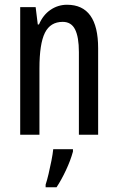

<svg xmlns="http://www.w3.org/2000/svg" viewBox="-20 -567 496 808"><path d="M262 -547Q393 -547 393 -364V0H312V-348Q312 -411 296 -443Q280 -475 244 -475Q192 -475 169 -429Q146 -383 146 -279V0H65V-537H130L139 -464H144Q161 -504 192.5 -525.5Q224 -547 262 -547ZM287 71Q277 108 257.5 149.5Q238 191 218 221H172V210Q178 192 184.5 164.5Q191 137 196.5 109Q202 81 204 61H287Z"/></svg>

Font: Noto Sans Lao ExtraCondensed
Style: Regular
Weight: 400
Width: 2
Designer: Monotype Design Team
Foundry: Monotype Imaging Inc.
Version: Version 2.003; ttfautohint (v1.8.4.7-5d5b)